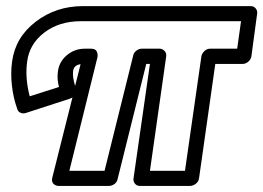

<svg xmlns="http://www.w3.org/2000/svg" viewBox="-20 -589 869 634"><path d="M20 -386.2Q30.8 -465.8 97.9 -517.3Q165 -568.8 253.9 -568.8H808.1Q818.4 -568.8 824.5 -561Q830.6 -553.2 829.1 -543.9L810.1 -402.8Q808.6 -393.1 800 -385.5Q791.5 -377.9 780.8 -377.9H690.9L637.2 0Q635.7 10.7 626.5 17.8Q617.2 24.9 607.9 24.9H441.9Q431.2 24.9 425.3 17.1Q419.4 9.3 420.9 0L475.1 -377.9H462.9L368.2 2.9Q366.2 12.7 357.7 18.8Q349.1 24.9 339.8 24.9H173.8Q164.1 24.9 156.7 18.1Q149.4 11.2 152.8 -2.9L219.2 -267.1Q218.8 -266.6 215.1 -265.1Q211.4 -263.7 210.9 -263.2L64.9 -215.8Q55.7 -212.9 47.4 -216.8Q39.1 -220.7 37.1 -229Q23.9 -265.1 19.3 -306.6Q14.6 -348.1 20 -386.2ZM69.8 -386.2Q62 -333 78.1 -271L174.8 -301.8Q168 -327.1 170.9 -350.1Q174.3 -384.3 200.2 -406.2Q226.1 -428.2 259.8 -428.2H280.8Q294.9 -428.2 299.3 -419.4Q303.7 -410.6 301.8 -399.9L209 -24.9H325.2L419.9 -405.8Q421.4 -414.6 429.9 -421.4Q438.5 -428.2 448.2 -428.2H507.8Q516.1 -428.2 523.2 -420.9Q530.3 -413.6 528.8 -402.8L475.1 -24.9H590.8L645 -402.8Q646.5 -412.1 654.8 -420.2Q663.1 -428.2 673.8 -428.2H763.2L775.9 -519H247.1Q175.3 -519 126.2 -481.4Q77.1 -443.8 69.8 -386.2ZM221.2 -352.1Q219.2 -334.5 228 -305.2L246.1 -377Q222.7 -374 221.2 -352.1Z"/></svg>

Font: Trueno ExtraBold Outline
Style: Italic
Weight: 800
Width: 6
Designer: Julieta Ulanovsky
Foundry: Julieta Ulanovsky
Version: Version 3.001b | FøM Fix